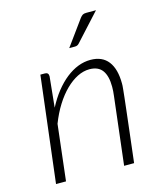

<svg xmlns="http://www.w3.org/2000/svg" viewBox="-108 -795 729 873"><g transform="rotate(-15 256.0 -358.0)"><path d="M47 0 107 -499H128.5Q145.5 -499 145.5 -481L131 -337Q151.5 -376.5 176.2 -407.8Q201 -439 228.5 -460.8Q256 -482.5 285 -493.8Q314 -505 343.5 -505Q399 -505 427 -468.5Q455 -432 455 -364Q455 -359.5 454.8 -353.8Q454.5 -348 453.2 -335.5Q452 -323 449.5 -300.2Q447 -277.5 442.5 -238.8Q438 -200 431.2 -141.8Q424.5 -83.5 414.5 0H367.5L405 -318Q408 -341 408 -361.5Q408 -412 388.8 -438.5Q369.5 -465 328 -465Q300 -465 271.5 -450.8Q243 -436.5 216.2 -410.2Q189.5 -384 166 -346.8Q142.5 -309.5 124.5 -263L94 0ZM427 -716.5 311 -589.5Q303.5 -581.5 292.5 -581.5H265L351.5 -700.5Q358 -709 364 -712.8Q370 -716.5 381.5 -716.5Z"/></g></svg>

Font: Lato Light
Style: Italic
Weight: 300
Italic angle: -7°
Designer: Lukasz Dziedzic
Foundry: Lukasz Dziedzic
Version: Version 1.104; Western+Polish opensource